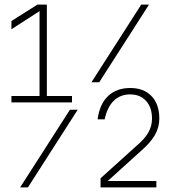

<svg xmlns="http://www.w3.org/2000/svg" viewBox="-20 -820 740 840"><path d="M632 -800 414 -460H380L598 -800ZM320 -340 102 0H68L286 -340ZM30 -372V-400H153V-791L168 -781L30 -692V-728L144 -800H185V-400H295V-372ZM420 -40 576 -181Q612 -211 628.5 -239.5Q645 -268 645 -301Q645 -350 619 -378.5Q593 -407 550 -407Q506 -407 477.5 -379Q449 -351 438 -298H407Q416 -365 453 -400Q490 -435 550 -435Q609 -435 643 -399.5Q677 -364 677 -301Q677 -263 657.5 -229Q638 -195 596 -159L437 -15L426 -28H664V0H420Z"/></svg>

Font: Martian Mono SemiExpanded Thin
Style: Regular
Weight: 250
Monospace: yes
Version: Version 0.930